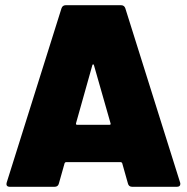

<svg xmlns="http://www.w3.org/2000/svg" viewBox="-20 -720 720 740"><path d="M473 -13 451 -91Q449 -95 446 -95H234Q231 -95 229 -91L207 -13Q204 0 190 0H19Q1 0 6 -17L217 -688Q221 -700 234 -700H446Q459 -700 463 -688L674 -17Q675 -15 675 -11Q675 0 661 0H490Q476 0 473 -13ZM277 -239H402Q408 -239 406 -245L342 -469Q341 -472 339 -472Q337 -472 336 -469L273 -245Q272 -239 277 -239Z"/></svg>

Font: Barlow Black
Style: Regular
Weight: 900
Designer: Jeremy Tribby
Foundry: Tribby Type
Version: Version 1.422